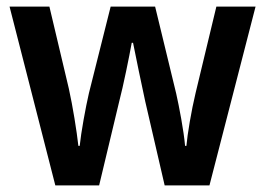

<svg xmlns="http://www.w3.org/2000/svg" viewBox="-20 -563 806 583"><path d="M421 -255 480 0H616L756 -543H637L574 -281C561 -227 549 -155 546 -120H542C538 -166 524 -239 515 -279L451 -543H316L250 -280C240 -237 226 -160 222 -120H218C213 -165 201 -240 189 -294L130 -543H9L148 0H281L342 -255C354 -300 373 -394 380 -433H384C391 -396 411 -302 421 -255Z"/></svg>

Font: Noto Sans Thai SemCond SemBd
Style: Regular
Weight: 600
Width: 4
Designer: Monotype Design Team
Foundry: Monotype Imaging Inc.
Version: Version 2.002